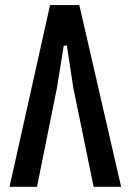

<svg xmlns="http://www.w3.org/2000/svg" viewBox="-20 -862 508 747"><path d="M174.8 -842.3 17.1 -135.3H124L201.7 -521L228 -684.6H240.2L265.1 -521L344.2 -135.3H451.2L288.6 -842.3Z"/></svg>

Font: Fjalla One
Style: Regular
Weight: 400
Designer: Irina Smirnova
Foundry: Irina Smirnova
Version: Version 1.001